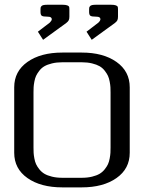

<svg xmlns="http://www.w3.org/2000/svg" viewBox="-20 -811 644 831"><path d="M490.7 -770V-738.8Q490.7 -728.5 487.8 -722.9Q484.9 -717.3 477.1 -711.4L377 -638.7L354.5 -673.8L406.2 -713.4Q414.6 -721.7 414.6 -728Q414.6 -738.8 397 -738.8Q376.5 -738.8 371.1 -742.9Q365.7 -747.1 365.7 -759.3V-770Q365.7 -775.4 366.2 -777.8Q366.7 -780.3 369.4 -783.9Q372.1 -787.6 378.9 -789.1Q385.7 -790.5 397 -790.5H459.5Q474.6 -790.5 481.4 -787.8Q488.3 -785.2 489.5 -781.7Q490.7 -778.3 490.7 -770ZM280.3 -770V-738.8Q280.3 -728.5 277.3 -722.9Q274.4 -717.3 266.6 -711.4L166.5 -638.7L144 -673.8L195.8 -713.4Q204.1 -721.7 204.1 -728Q204.1 -738.8 186.5 -738.8Q166 -738.8 160.6 -742.9Q155.3 -747.1 155.3 -759.3V-770Q155.3 -775.4 155.8 -777.8Q156.2 -780.3 158.9 -783.9Q161.6 -787.6 168.5 -789.1Q175.3 -790.5 186.5 -790.5H249Q264.2 -790.5 271 -787.8Q277.8 -785.2 279.1 -781.7Q280.3 -778.3 280.3 -770ZM333.5 -583.5Q426.8 -583.5 484.1 -543Q541.5 -502.4 541.5 -433.1V-149.9Q541.5 -80.6 484.1 -40.3Q426.8 0 333.5 0H250Q156.2 0 98.9 -40.3Q41.5 -80.6 41.5 -149.9V-433.1Q41.5 -502.4 98.9 -543Q156.2 -583.5 250 -583.5ZM333.5 -541.5H250Q225.1 -541.5 205.1 -536.6Q185.1 -531.7 172.4 -524.4Q159.7 -517.1 150.4 -505.1Q141.1 -493.2 136.2 -482.7Q131.3 -472.2 128.7 -457.5Q126 -442.9 125.5 -433.3Q125 -423.8 125 -410.6V-172.9Q125 -159.7 125.5 -149.9Q126 -140.1 128.7 -125.5Q131.3 -110.8 136.2 -100.3Q141.1 -89.8 150.4 -78.1Q159.7 -66.4 172.4 -58.8Q185.1 -51.3 205.1 -46.4Q225.1 -41.5 250 -41.5H333.5Q358.4 -41.5 378.4 -46.4Q398.4 -51.3 411.1 -58.8Q423.8 -66.4 433.1 -78.1Q442.4 -89.8 447.3 -100.3Q452.1 -110.8 454.8 -125.5Q457.5 -140.1 458 -149.9Q458.5 -159.7 458.5 -172.9V-410.6Q458.5 -423.8 458 -433.3Q457.5 -442.9 454.8 -457.5Q452.1 -472.2 447.3 -482.7Q442.4 -493.2 433.1 -505.1Q423.8 -517.1 411.1 -524.4Q398.4 -531.7 378.4 -536.6Q358.4 -541.5 333.5 -541.5Z"/></svg>

Font: Gputeks
Style: Regular
Weight: 500
Version: Version 0.9